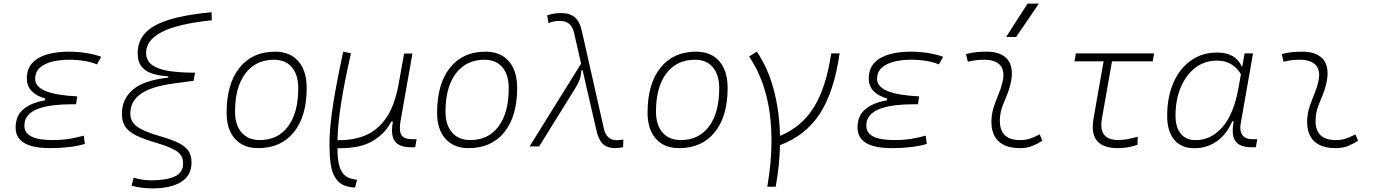

<svg xmlns="http://www.w3.org/2000/svg" viewBox="-20 -815 7657 1069"><path d="M258.3 9.8Q66.9 9.8 66.9 -105Q66.9 -171.9 112.1 -208.3Q157.2 -244.6 230 -255.9L231.9 -266.1Q129.4 -296.9 129.4 -377Q129.4 -431.6 160.2 -464.6Q190.9 -497.6 243.4 -512.5Q295.9 -527.3 360.8 -527.3Q461.9 -527.3 543.5 -499L520 -456.5Q456.1 -482.4 363.8 -482.4Q314 -482.4 271 -471.9Q228 -461.4 201.9 -438Q175.8 -414.6 175.8 -374.5Q175.8 -289.6 410.2 -278.3L403.3 -234.4H375.5Q327.1 -234.4 280.8 -229.2Q234.4 -224.1 197 -211.2Q159.7 -198.2 137.7 -174.8Q115.7 -151.4 115.7 -115.2Q115.7 -35.2 270 -35.2Q330.6 -35.2 372.1 -43Q413.6 -50.8 446.3 -59.6L452.6 -13.7Q372.6 9.8 258.3 9.8Z M827.6 233.9Q804.7 233.9 778.1 231.2Q751.5 228.5 712.4 219.2L724.1 174.3Q756.3 183.6 779.1 186.3Q801.8 189 822.8 189Q905.8 189 952.6 167.7Q999.5 146.5 999.5 95.2Q999.5 50.3 963.6 26.6Q927.7 2.9 854 -18.6Q783.7 -39.1 740.7 -59.6Q697.8 -80.1 678.2 -108.6Q658.7 -137.2 658.7 -181.6Q658.7 -263.7 720 -315.9Q781.2 -368.2 917 -382.8V-390.1Q871.1 -392.6 832.3 -403.8Q793.5 -415 770 -442.1Q746.6 -469.2 746.6 -519Q746.6 -585 788.1 -630.6Q829.6 -676.3 920.4 -704.8Q1011.2 -733.4 1158.2 -747.1L1159.2 -702.1Q967.8 -682.1 880.6 -636.5Q793.5 -590.8 793.5 -522Q793.5 -476.1 828.6 -451.9Q863.8 -427.7 925.5 -418.9Q987.3 -410.2 1065.9 -410.2L1058.1 -365.2L943.4 -349.6Q821.3 -333 763.4 -292Q705.6 -251 705.6 -183.6Q705.6 -137.7 742.4 -110.6Q779.3 -83.5 865.2 -58.6Q921.9 -42.5 962.4 -24.9Q1002.9 -7.3 1024.7 19.3Q1046.4 45.9 1046.4 89.4Q1046.4 161.6 988.8 197.8Q931.2 233.9 827.6 233.9Z M1417 9.8Q1334.5 9.8 1288.1 -42.5Q1241.7 -94.7 1241.7 -187.5Q1241.7 -347.7 1313.2 -437.5Q1384.8 -527.3 1511.7 -527.3Q1594.7 -527.3 1641.1 -474.1Q1687.5 -420.9 1687.5 -325.2Q1687.5 -167.5 1616 -78.9Q1544.4 9.8 1417 9.8ZM1426.8 -35.2Q1527.3 -35.2 1584 -111.3Q1640.6 -187.5 1640.6 -323.7Q1640.6 -398.4 1605.2 -440.4Q1569.8 -482.4 1505.9 -482.4Q1403.8 -482.4 1346.2 -406Q1288.6 -329.6 1288.6 -193.8Q1288.6 -119.1 1325.2 -77.1Q1361.8 -35.2 1426.8 -35.2Z M1957 229 1949.2 228.5Q1887.7 224.6 1858.2 189.9Q1828.6 155.3 1820.8 95.7Q1814.5 49.8 1814.5 -7.8Q1814.5 -24.4 1814.9 -42.5Q1817.4 -124 1835.9 -241.7Q1854.5 -359.4 1891.1 -527.3L1934.1 -518.1Q1897.5 -356.9 1879.4 -241.5Q1861.3 -126 1859.4 -42Q1859.4 -38.1 1859.4 -34.7H1866.7Q1947.8 -33.7 2014.4 -61.3Q2081.1 -88.9 2128.2 -155.5Q2175.3 -222.2 2197.8 -337.9L2201.2 -357.9Q2201.7 -358.9 2201.7 -359.9V-359.4L2230 -517.1H2276.4L2210.4 -143.1Q2206.5 -120.1 2206.5 -103Q2206.5 -76.7 2215.3 -63Q2229.5 -40 2275.4 -40H2299.8L2291.5 4.9H2267.6Q2205.1 4.9 2179.2 -27.3Q2162.6 -48.3 2162.6 -88.4Q2162.6 -110.8 2167.5 -138.7H2159.2Q2123.5 -69.8 2053 -28.8Q1982.4 12.2 1861.8 10.3H1858.9Q1858.9 57.6 1866 94.5Q1873 131.3 1892.8 154.3Q1912.6 177.2 1952.1 183.6L1967.8 186Z M2588.9 9.8Q2506.3 9.8 2460 -42.5Q2413.6 -94.7 2413.6 -187.5Q2413.6 -347.7 2485.1 -437.5Q2556.6 -527.3 2683.6 -527.3Q2766.6 -527.3 2813 -474.1Q2859.4 -420.9 2859.4 -325.2Q2859.4 -167.5 2787.8 -78.9Q2716.3 9.8 2588.9 9.8ZM2598.6 -35.2Q2699.2 -35.2 2755.9 -111.3Q2812.5 -187.5 2812.5 -323.7Q2812.5 -398.4 2777.1 -440.4Q2741.7 -482.4 2677.7 -482.4Q2575.7 -482.4 2518.1 -406Q2460.4 -329.6 2460.4 -193.8Q2460.4 -119.1 2497.1 -77.1Q2533.7 -35.2 2598.6 -35.2Z M3403.3 9.8Q3362.3 9.8 3337.6 -12.7Q3313 -35.2 3300.8 -88.4L3223.6 -424.8L3216.8 -422.4Q3214.8 -391.1 3206.5 -369.6Q3198.2 -348.1 3181.2 -320.8L2981.9 0H2928.7L3215.3 -460.9L3176.8 -629.9Q3168.5 -667.5 3148.7 -682.9Q3128.9 -698.2 3098.6 -698.2Q3076.7 -698.2 3064 -695.8Q3051.3 -693.4 3033.7 -686L3026.4 -729.5Q3047.9 -736.8 3066.4 -739.5Q3085 -742.2 3106.4 -742.2Q3152.3 -742.2 3180.2 -718.8Q3208 -695.3 3220.2 -639.6L3341.3 -102.5Q3349.6 -65.4 3367.9 -49.8Q3386.2 -34.2 3416 -34.2Q3423.3 -34.2 3450.7 -37.6L3449.2 3.9Q3428.2 9.8 3403.3 9.8Z M3760.7 9.8Q3678.2 9.8 3631.8 -42.5Q3585.4 -94.7 3585.4 -187.5Q3585.4 -347.7 3657 -437.5Q3728.5 -527.3 3855.5 -527.3Q3938.5 -527.3 3984.9 -474.1Q4031.2 -420.9 4031.2 -325.2Q4031.2 -167.5 3959.7 -78.9Q3888.2 9.8 3760.7 9.8ZM3770.5 -35.2Q3871.1 -35.2 3927.7 -111.3Q3984.4 -187.5 3984.4 -323.7Q3984.4 -398.4 3949 -440.4Q3913.6 -482.4 3849.6 -482.4Q3747.6 -482.4 3689.9 -406Q3632.3 -329.6 3632.3 -193.8Q3632.3 -119.1 3668.9 -77.1Q3705.6 -35.2 3770.5 -35.2Z M4252 224.6Q4275.4 90.8 4275.4 -31.2Q4275.4 -106.4 4266.6 -177.7Q4242.7 -363.8 4150.9 -500.5L4193.8 -527.3Q4254.9 -438.5 4287.4 -317.9Q4319.8 -197.3 4322.8 -58.6Q4444.3 -108.4 4512.5 -219.7Q4580.6 -331.1 4607.9 -517.6H4654.8Q4624 -304.2 4544.7 -182.1Q4465.3 -60.1 4322.8 -6.8Q4320.3 106.9 4298.8 224.6Z M4945.8 9.8Q4754.4 9.8 4754.4 -105Q4754.4 -171.9 4799.6 -208.3Q4844.7 -244.6 4917.5 -255.9L4919.4 -266.1Q4816.9 -296.9 4816.9 -377Q4816.9 -431.6 4847.7 -464.6Q4878.4 -497.6 4930.9 -512.5Q4983.4 -527.3 5048.3 -527.3Q5149.4 -527.3 5231 -499L5207.5 -456.5Q5143.6 -482.4 5051.3 -482.4Q5001.5 -482.4 4958.5 -471.9Q4915.5 -461.4 4889.4 -438Q4863.3 -414.6 4863.3 -374.5Q4863.3 -289.6 5097.7 -278.3L5090.8 -234.4H5063Q5014.6 -234.4 4968.3 -229.2Q4921.9 -224.1 4884.5 -211.2Q4847.2 -198.2 4825.2 -174.8Q4803.2 -151.4 4803.2 -115.2Q4803.2 -35.2 4957.5 -35.2Q5018.1 -35.2 5059.6 -43Q5101.1 -50.8 5133.8 -59.6L5140.1 -13.7Q5060.1 9.8 4945.8 9.8Z M5768.6 -66.9 5783.7 -31.2Q5756.8 -14.2 5727.3 -2.2Q5697.8 9.8 5659.2 9.8Q5576.7 9.8 5536.1 -31.7Q5500 -68.8 5500 -136.7Q5500 -144.5 5500.5 -153.3Q5502.9 -189.9 5514.6 -224.4Q5526.4 -258.8 5540 -291.5Q5553.7 -324.2 5561 -355Q5566.9 -378.4 5566.9 -397.5Q5566.9 -429.7 5550.3 -450.2Q5522.9 -482.4 5458 -482.4Q5411.6 -482.4 5368.7 -471.2L5358.4 -513.7Q5387.2 -522 5416 -524.7Q5444.8 -527.3 5473.6 -527.3Q5556.6 -527.3 5592.3 -481Q5613.8 -452.1 5613.8 -407.2Q5613.8 -379.4 5605.5 -345.2Q5597.2 -310.5 5584.5 -280.8Q5571.3 -250.5 5560.5 -221.2Q5549.8 -191.9 5547.4 -157.7Q5546.9 -149.9 5546.9 -142.1Q5546.9 -35.2 5658.7 -35.2Q5689.5 -35.2 5712.9 -42.5Q5736.3 -49.8 5768.6 -66.9ZM5582 -609.4 5701.2 -794.9H5764.2L5637.7 -609.4Z M6204.6 9.8Q6064 9.8 6064 -108.4Q6064 -128.4 6067.9 -152.3L6124.5 -473.6H5962.4L5970.2 -517.6H6405.8L6397.9 -473.6H6171.4L6114.7 -152.3Q6111.8 -134.8 6111.8 -119.6Q6111.8 -35.2 6207.5 -35.2Q6248.5 -35.2 6314.5 -53.7L6313 -8.8Q6259.8 9.8 6204.6 9.8Z M6896.5 -444.3 6909.7 -517.6H6956.5L6888.7 -131.8Q6885.7 -116.7 6885.7 -104Q6885.7 -40 6955.1 -40H6980L6972.2 4.9H6948.7Q6881.8 4.9 6857.9 -30.3Q6843.3 -51.8 6843.3 -87.9Q6843.3 -110.8 6849.1 -139.6H6840.8Q6810.1 -67.9 6755.1 -28.8Q6700.2 10.3 6629.4 10.3Q6557.1 10.3 6517.8 -36.9Q6478.5 -84 6478.5 -169.4Q6478.5 -275.4 6513.4 -354.7Q6548.3 -434.1 6610.8 -478.3Q6673.3 -522.5 6757.3 -522.5Q6858.9 -522.5 6894 -444.3ZM6755.9 -477.5Q6686.5 -477.5 6634.8 -437.5Q6583 -397.5 6554 -328.4Q6524.9 -259.3 6524.9 -171.9Q6524.9 -106 6554.4 -70.3Q6584 -34.7 6636.7 -34.7Q6722.7 -34.7 6786.1 -107.2Q6849.6 -179.7 6875.5 -325.7L6889.2 -401.9Q6843.3 -477.5 6755.9 -477.5Z M7526.4 -66.9 7541.5 -31.2Q7514.6 -14.2 7485.1 -2.2Q7455.6 9.8 7417 9.8Q7334.5 9.8 7293.9 -31.7Q7257.8 -68.8 7257.8 -136.7Q7257.8 -144.5 7258.3 -153.3Q7260.7 -189.9 7272.5 -224.4Q7284.2 -258.8 7297.9 -291.5Q7311.5 -324.2 7318.8 -355Q7324.7 -378.4 7324.7 -397.5Q7324.7 -429.7 7308.1 -450.2Q7280.8 -482.4 7215.8 -482.4Q7169.4 -482.4 7126.5 -471.2L7116.2 -513.7Q7145 -522 7173.8 -524.7Q7202.6 -527.3 7231.4 -527.3Q7314.5 -527.3 7350.1 -481Q7371.6 -452.1 7371.6 -407.2Q7371.6 -379.4 7363.3 -345.2Q7355 -310.5 7342.3 -280.8Q7329.1 -250.5 7318.4 -221.2Q7307.6 -191.9 7305.2 -157.7Q7304.7 -149.9 7304.7 -142.1Q7304.7 -35.2 7416.5 -35.2Q7447.3 -35.2 7470.7 -42.5Q7494.1 -49.8 7526.4 -66.9Z"/></svg>

Font: CaskaydiaCove NFP ExtraLight
Style: Italic
Weight: 200
Italic angle: -10°
Designer: Aaron Bell
Foundry: Saja Typeworks
Version: Version 2111.001; VTT 6.35;Nerd Fonts 3.1.1